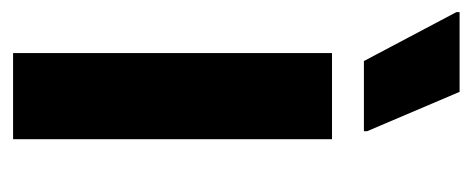

<svg xmlns="http://www.w3.org/2000/svg" viewBox="-242 -500 740 301"><g transform="rotate(90 128.5 -350.0)"><path d="M184.2 -550V-555L122.5 -700H-2.5V-695L74.2 -550ZM196.7 0V-500H61.7V0Z"/></g></svg>

Font: Familjen Grotesk
Style: Bold
Weight: 700
Designer: Anders Wikstroem, Jonas Baeckman, Matilda Gysing, Kristian Moeller
Foundry: Familjen STHLM AB
Version: Version 2.000